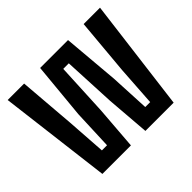

<svg xmlns="http://www.w3.org/2000/svg" viewBox="-140 -783 966 966"><g transform="rotate(-45 343.0 -300.0)"><path d="M88.5 0 14.5 -600H131.5L156 -298L170.5 -85.5H207L215.5 -298L244 -598.5H442.5L468.5 -298L479 -85.5H514L528 -298L555 -600H671.5L595.5 0H394.5L376 -232.5L362.5 -513H323L309.5 -232.5L291.5 0Z"/></g></svg>

Font: Big Shoulders Text Thin
Style: Bold
Weight: 700
Version: Version 2.002